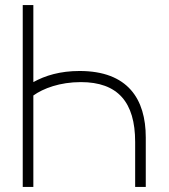

<svg xmlns="http://www.w3.org/2000/svg" viewBox="-20 -740 667 760"><path d="M112 -720H70V0H112V-362C151 -390 217 -415 300 -415C446 -415 515 -336 515 -178V0H557V-196C557 -348 486 -459 295 -459C218 -459 159 -441 112 -415Z"/></svg>

Font: Hauora ExtraLight
Style: Regular
Weight: 200
Designer: Mikhail Sharanda
Foundry: WCYS & Co.
Version: Version 1.010